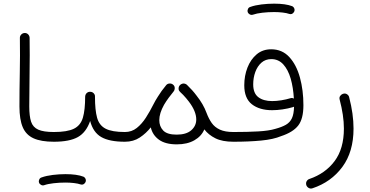

<svg xmlns="http://www.w3.org/2000/svg" viewBox="-20 -785 2063 1070"><path d="M88.4 -191.4Q88.4 -280.3 90.3 -377.9Q92.3 -475.6 90.8 -572.8Q90.3 -584 98.1 -592.3Q106 -600.6 117.2 -601.1Q128.4 -601.6 136.5 -593.8Q144.5 -585.9 145 -574.7Q146.5 -477.5 144.8 -379.9Q143.1 -282.2 143.1 -191.9Q143.1 -137.7 153.3 -106.7Q163.6 -75.7 193.1 -62.5Q222.7 -49.3 279.8 -49.3H280.3Q291.5 -49.3 299.3 -41.3Q307.1 -33.2 307.1 -22Q307.1 -10.7 299.3 -2.9Q291.5 4.9 280.3 4.9H279.8Q209 4.9 167 -14.2Q125 -33.2 106.7 -76.2Q88.4 -119.1 88.4 -191.4Z M252.9 -22Q252.9 -33.2 261 -41.3Q269 -49.3 280.3 -49.3Q354.5 -49.3 391.8 -67.6Q429.2 -85.9 441.9 -129.2Q454.6 -172.4 454.6 -247.1Q455.6 -259.8 464.1 -267.1Q472.7 -274.4 483.9 -273.4Q495.1 -272.9 502.7 -264.6Q510.3 -256.3 509.3 -245.1Q509.3 -171.9 521 -129.2Q532.7 -86.4 568.4 -67.9Q604 -49.3 675.8 -49.3H676.3Q687.5 -49.3 695.3 -41.3Q703.1 -33.2 703.1 -22Q703.1 -10.7 695.3 -2.9Q687.5 4.9 676.3 4.9H675.8Q589.8 4.9 544.4 -21.2Q499 -47.4 482.4 -110.8Q460.4 -47.4 414.1 -21.2Q367.7 4.9 280.3 4.9Q269 4.9 261 -2.9Q252.9 -10.7 252.9 -22ZM197.3 231.9Q194.8 223.1 199 214.6Q203.1 206.1 212.4 203.6Q238.3 194.3 274.2 189.9Q310.1 185.5 344.7 185.5Q408.7 185.5 445.3 199.7Q454.6 204.6 457.5 214.1Q460.4 223.6 455.1 232.4Q444.8 248 428.7 242.7Q415 237.8 392.1 235.1Q369.1 232.4 344.7 232.4Q311 232.4 279.1 236.1Q247.1 239.7 226.1 247.1Q216.8 250 208.3 245.1Q199.7 240.2 197.3 231.9Z M649.4 -22Q649.4 -33.2 657.2 -41.3Q665 -49.3 676.3 -49.3Q713.9 -49.3 742.2 -71.8Q770.5 -94.2 793.2 -129.6Q815.9 -165 835.4 -204.1Q845.7 -224.6 859.9 -246.6Q878.9 -277.8 905.8 -310.1Q912.6 -318.8 924.6 -319.6Q936.5 -320.3 944.8 -313Q955.1 -304.7 953.6 -291Q953.6 -291 953.6 -290Q953.6 -290 953.6 -290Q952.6 -281.2 947.3 -274.9Q935.1 -260.3 920.4 -240.5Q905.8 -220.7 894 -200.7Q867.7 -153.3 867.7 -115.7Q867.7 -80.6 889.6 -57.6Q911.6 -34.7 964.4 -34.7Q1018.1 -34.7 1045.9 -59.1Q1073.7 -83.5 1073.7 -119.1Q1073.7 -165 1032.2 -219.2Q1018.1 -237.8 1001 -255.9Q993.2 -263.7 984.4 -272Q982.9 -273.4 981.9 -274.9Q974.6 -282.2 975.3 -293.2Q976.1 -304.2 982.9 -310.5L983.4 -311L983.9 -311.5L984.4 -312L984.9 -312.5Q985.4 -313 985.8 -313Q986.3 -314 987.3 -314.5Q987.3 -314.5 987.8 -314.5Q988.8 -315.4 989.7 -315.9Q989.7 -315.9 989.7 -315.9Q993.2 -317.9 996.6 -318.8Q996.6 -318.8 997.1 -318.8Q998 -318.8 999 -318.8Q999 -318.8 999.5 -319.3Q1000.5 -319.3 1001.5 -319.3Q1002 -319.3 1002.4 -319.3Q1002.9 -319.3 1003.9 -319.3Q1004.4 -319.3 1005.4 -319.3Q1005.4 -319.3 1005.9 -319.3Q1007.3 -319.3 1008.3 -318.8Q1008.3 -318.8 1008.3 -318.8Q1009.8 -318.8 1010.7 -318.4Q1010.7 -318.4 1010.7 -318.4Q1013.2 -317.9 1015.6 -316.4Q1015.6 -316.4 1015.6 -316.4Q1016.6 -315.9 1017.6 -315.4Q1017.6 -315.4 1018.1 -314.9Q1019 -314.5 1019.5 -314Q1020 -314 1020 -313.5Q1021 -313 1022 -312Q1053.2 -282.2 1075.2 -252.4Q1113.3 -204.6 1130.9 -156.2Q1143.1 -123.5 1159.9 -99.6Q1176.8 -75.7 1205.6 -62.5Q1234.4 -49.3 1280.8 -49.3H1281.2Q1292.5 -49.3 1300.3 -41.3Q1308.1 -33.2 1308.1 -22Q1308.1 -10.7 1300.3 -2.9Q1292.5 4.9 1281.2 4.9H1280.8Q1218.8 4.9 1180.2 -14.4Q1141.6 -33.7 1118.7 -64Q1103 -25.9 1063.2 -3.2Q1023.4 19.5 965.3 19.5Q901.9 19.5 866 -6.3Q830.1 -32.2 820.3 -75.2Q794.4 -42 759 -18.6Q723.6 4.9 676.3 4.9Q665 4.9 657.2 -2.9Q649.4 -10.7 649.4 -22Z M1254.4 -22Q1254.4 -33.2 1262.2 -41.3Q1270 -49.3 1281.2 -49.3Q1359.9 -49.3 1419.7 -52.7Q1479.5 -56.2 1514.2 -66.9Q1550.8 -76.7 1573.5 -89.8Q1596.2 -103 1606.9 -126.2Q1617.7 -149.4 1618.7 -190.4Q1615.7 -189 1612.8 -188Q1584.5 -179.7 1554 -175.3Q1523.4 -170.9 1496.6 -170.9Q1425.8 -170.9 1383.5 -204.1Q1341.3 -237.3 1341.3 -309.6Q1341.3 -362.8 1359.1 -408.4Q1377 -454.1 1410.4 -482.2Q1443.8 -510.3 1491.2 -510.3Q1552.7 -510.3 1592.5 -466.8Q1632.3 -423.3 1651.6 -352.5Q1670.9 -281.7 1670.9 -198.7Q1670.9 -122.1 1641.6 -85Q1612.3 -47.9 1546.9 -26.4Q1503.9 -8.3 1435.5 -1.7Q1367.2 4.9 1281.2 4.9Q1270 4.9 1262.2 -2.9Q1254.4 -10.7 1254.4 -22ZM1391.1 -314.9Q1391.1 -265.1 1419.7 -243.4Q1448.2 -221.7 1496.6 -221.7Q1520.5 -221.7 1547.9 -226.1Q1575.2 -230.5 1599.1 -237.8Q1608.9 -240.7 1617.7 -235.4Q1614.3 -297.4 1599.9 -347.2Q1585.4 -397 1558.6 -426.3Q1531.7 -455.6 1492.2 -455.6Q1459.5 -455.6 1437 -435.8Q1414.6 -416 1402.8 -383.8Q1391.1 -351.6 1391.1 -314.9ZM1360.4 -718.3Q1357.9 -727.1 1362.1 -735.6Q1366.2 -744.1 1375.5 -746.6Q1401.4 -755.9 1437.3 -760.3Q1473.1 -764.6 1507.8 -764.6Q1571.8 -764.6 1608.4 -750.5Q1617.7 -745.6 1620.6 -736.1Q1623.5 -726.6 1618.2 -717.8Q1607.9 -702.1 1591.8 -707.5Q1578.1 -712.4 1555.2 -715.1Q1532.2 -717.8 1507.8 -717.8Q1474.1 -717.8 1442.1 -714.1Q1410.2 -710.4 1389.2 -703.1Q1379.9 -700.2 1371.3 -705.1Q1362.8 -710 1360.4 -718.3Z M1890.1 -261.7Q1903.3 -266.6 1913.6 -260Q1923.8 -253.4 1925.8 -243.2Q1950.2 -149.9 1950.2 -68.4Q1950.2 61 1887.9 145.3Q1825.7 229.5 1721.7 264.2Q1709.5 268.1 1700 262.2Q1690.4 256.3 1687 246.6Q1683.6 233.9 1689.2 224.6Q1694.8 215.3 1704.1 212.4Q1793 182.1 1844.7 112.8Q1896.5 43.5 1896.5 -68.4Q1896.5 -105.5 1890.4 -146Q1884.3 -186.5 1873 -229.5Q1869.6 -241.7 1875.7 -250.2Q1881.8 -258.8 1890.1 -261.7Z"/></svg>

Font: Mikhak-FD Light
Style: Regular
Weight: 300
Designer: Amin Abedi
Version: Version 3.2